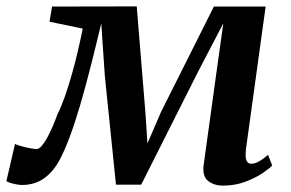

<svg xmlns="http://www.w3.org/2000/svg" viewBox="-48 -571 910 601"><path d="M650 10Q621.5 10 603.2 -4.8Q585 -19.5 589.5 -54.5L629.5 -344L651 -498L572 -346.5L394 7H315L280 -335L269 -498Q251.5 -424.5 235 -359.8Q218.5 -295 202.5 -240.5Q186.5 -186 170.5 -143.2Q154.5 -100.5 139 -71Q118.5 -33 89.5 -12.5Q60.5 8 20.5 8Q13.5 8 2.8 6Q-8 4 -17 1Q-26 -2 -28 -4L-1 -120.5Q3 -118 16.8 -114Q30.5 -110 45.2 -107.2Q60 -104.5 66.5 -104.5Q74 -104.5 82.5 -114.2Q91 -124 99.8 -140Q108.5 -156 116.8 -175Q125 -194 131.5 -212.5Q143 -235 154.8 -268.2Q166.5 -301.5 177.2 -339.5Q188 -377.5 196.5 -414.5Q205 -451.5 211 -481.5L107 -503L115 -550.5L380 -551L407 -220.5L413.5 -122L456 -220.5L621.5 -550.5H783.5L722 -105Q720.5 -92 721 -81.2Q721.5 -70.5 725.8 -64.5Q730 -58.5 738.5 -58.5Q751 -58.5 765 -67Q779 -75.5 791 -86.5L804 -53Q798.5 -46 776.5 -30.8Q754.5 -15.5 721.8 -2.8Q689 10 650 10Z"/></svg>

Font: Merriweather 28pt SemiBold
Style: Italic
Weight: 600
Italic angle: -7.8°
Version: Version 2.101